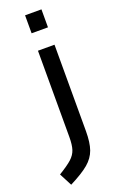

<svg xmlns="http://www.w3.org/2000/svg" viewBox="-219 -744 626 1014"><g transform="rotate(-20 93.5 -237.0)"><path d="M0 0ZM-44 154Q7 123 30 102Q53 81 61.5 55Q70 29 70 -16V-500H163V-15Q163 50 149 89.5Q135 129 99.5 159Q64 189 -7 225ZM70 -699H162V-598H70Z"/></g></svg>

Font: Cairo SemiBold
Style: Regular
Weight: 600
Designer: Mohamed Gaber, the designers of Titillium
Foundry: Kief Type Foundry
Version: Version 2.009; ttfautohint (v1.5.33-1714) -l 8 -r 50 -G 200 